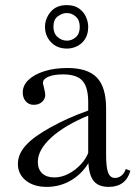

<svg xmlns="http://www.w3.org/2000/svg" viewBox="-20 -720 530 751"><path d="M405 11Q362 11 343.5 -16Q325 -43 325 -104V-320Q325 -379 302.5 -404Q280 -429 227 -429Q191 -429 169.5 -420Q148 -411 148 -396Q148 -392 149.5 -387.5Q151 -383 152 -377Q157 -357 157 -349Q157 -333 144.5 -321.5Q132 -310 112 -310Q93 -310 81 -323.5Q69 -337 69 -358Q69 -386 91.5 -407.5Q114 -429 153.5 -441.5Q193 -454 244 -454Q323 -454 359 -416.5Q395 -379 395 -296V-116Q395 -65 403 -44.5Q411 -24 430 -24Q444 -24 455.5 -33.5Q467 -43 472 -59L490 -52Q472 11 405 11ZM163 11Q112 11 81 -14Q50 -39 50 -79Q50 -117 81 -151.5Q112 -186 180 -223Q210 -240 247 -256.5Q284 -273 329 -289L330 -270Q233 -230 180.5 -182Q128 -134 128 -87Q128 -58 145 -42Q162 -26 193 -26Q221 -26 248.5 -40.5Q276 -55 297.5 -78.5Q319 -102 328 -130L334 -97Q309 -47 263.5 -18Q218 11 163 11ZM242 -530Q203 -530 179.5 -555Q156 -580 156 -615Q156 -647 178 -673.5Q200 -700 241 -700Q271 -700 289.5 -686.5Q308 -673 316.5 -653.5Q325 -634 325 -615Q325 -586 312.5 -567Q300 -548 281 -539Q262 -530 242 -530ZM242 -561Q261 -561 276.5 -574.5Q292 -588 292 -615Q292 -641 276.5 -655Q261 -669 241 -669Q224 -669 206.5 -656.5Q189 -644 189 -615Q189 -590 205 -575.5Q221 -561 242 -561Z"/></svg>

Font: Baskervville SC
Style: Regular
Weight: 400
Designer: Alexis Faudot, Rémi Forte, Morgane Pierson, Rafael Ribas, Tanguy Vanlaeys, Rosalie Wagner, Thomas Huot-Marchand
Foundry: ANRT
Version: Version 1.100